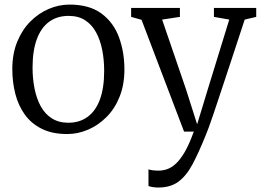

<svg xmlns="http://www.w3.org/2000/svg" viewBox="-20 -588 1171 858"><path d="M35 -279.5Q35 -347.5 56.8 -401Q78.5 -454.5 115.2 -491.5Q152 -528.5 197.5 -548Q243 -567.5 290.5 -567.5Q379.5 -567.5 433.5 -527.5Q487.5 -487.5 511.8 -421.2Q536 -355 536 -277.5Q536 -209.5 514.5 -155.8Q493 -102 456 -65Q419 -28 373.5 -8.5Q328 11 280.5 11Q214 11 167 -12.2Q120 -35.5 91 -75.8Q62 -116 48.5 -168.5Q35 -221 35 -279.5ZM285.5 -39.5Q335.5 -39.5 371.5 -65.8Q407.5 -92 426.5 -143.5Q445.5 -195 445.5 -271Q445.5 -320.5 436.8 -364.8Q428 -409 409.5 -443.2Q391 -477.5 360.8 -497.2Q330.5 -517 286.5 -517Q236 -517 200 -491Q164 -465 144.8 -413.5Q125.5 -362 125.5 -285.5Q125.5 -236 134.5 -191.5Q143.5 -147 162.2 -112.8Q181 -78.5 211.8 -59Q242.5 -39.5 285.5 -39.5ZM687.5 250Q674 250 661.8 248Q649.5 246 643.5 243V168.5Q649.5 171.5 662.8 173Q676 174.5 689 174.5Q707.5 174.5 726.8 168Q746 161.5 765.8 143.5Q785.5 125.5 805.8 90.8Q826 56 846 0H802.5L612.5 -499.5L566 -512.5V-552.5H784V-512.5L704.5 -500.5L810.5 -191L861 -32.5L909.5 -192L1004.5 -500.5L936 -512.5V-552.5H1125V-512.5L1073.5 -500.5Q1038.5 -393.5 1012 -313.5Q985.5 -233.5 966.5 -176Q947.5 -118.5 934.5 -80.2Q921.5 -42 913 -18.8Q904.5 4.5 899.5 16Q868.5 93 840.8 145.2Q813 197.5 777.5 223.8Q742 250 687.5 250Z"/></svg>

Font: Merriweather 24pt Light
Style: Regular
Weight: 300
Designer: Eben Sorkin
Foundry: Eben Sorkin
Version: Version 2.100